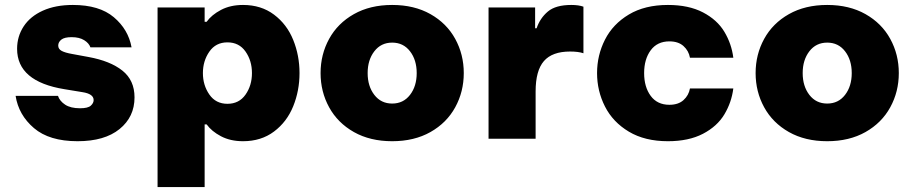

<svg xmlns="http://www.w3.org/2000/svg" viewBox="-20 -560 3693 775"><path d="M43 -173H214Q221 -152 243 -137.5Q265 -123 303 -123Q335 -123 346.5 -133.5Q358 -144 358 -156Q358 -181 313 -188L240 -200Q49 -231 49 -363Q49 -413 75.5 -453.5Q102 -494 153 -517Q204 -540 274 -540Q381 -540 439.5 -490.5Q498 -441 511 -369H345Q339 -386 319.5 -398Q300 -410 269 -410Q240 -410 227.5 -400Q215 -390 215 -376Q215 -362 229 -354.5Q243 -347 272 -342L337 -330Q425 -314 474 -275Q523 -236 523 -167Q523 -88 462.5 -39Q402 10 293 10Q179 10 117 -43Q55 -96 43 -173Z M616 195V-530H806V-472H814Q834 -500 872 -520Q910 -540 961 -540Q1034 -540 1086 -501Q1138 -462 1163.5 -399Q1189 -336 1189 -265Q1189 -194 1163.5 -131Q1138 -68 1086 -29Q1034 10 961 10Q910 10 872 -10Q834 -30 814 -58H806V195ZM898 -141Q945 -141 971 -178Q997 -215 997 -265Q997 -315 971 -352Q945 -389 898 -389Q851 -389 825 -351.5Q799 -314 799 -265Q799 -216 825 -178.5Q851 -141 898 -141Z M1274 -265Q1274 -340 1308.5 -403Q1343 -466 1408.5 -503Q1474 -540 1563 -540Q1652 -540 1717.5 -503Q1783 -466 1817.5 -403Q1852 -340 1852 -265Q1852 -190 1817.5 -127Q1783 -64 1717.5 -27Q1652 10 1563 10Q1474 10 1408.5 -27Q1343 -64 1308.5 -127Q1274 -190 1274 -265ZM1662 -265Q1662 -318 1635 -353Q1608 -388 1563 -388Q1518 -388 1491 -353Q1464 -318 1464 -265Q1464 -212 1491 -177Q1518 -142 1563 -142Q1608 -142 1635 -177Q1662 -212 1662 -265Z M1952 0V-530H2140V-446H2146Q2160 -487 2191.5 -513.5Q2223 -540 2286 -540Q2316 -540 2335 -533V-345Q2315 -352 2281 -352Q2209 -352 2175.5 -313.5Q2142 -275 2142 -191V0Z M2390 -265Q2390 -337 2422 -400Q2454 -463 2518.5 -501.5Q2583 -540 2676 -540Q2760 -540 2817.5 -510Q2875 -480 2904 -431.5Q2933 -383 2940 -327H2765Q2760 -355 2739 -374Q2718 -393 2682 -393Q2633 -393 2606.5 -357Q2580 -321 2580 -265Q2580 -209 2606.5 -173Q2633 -137 2682 -137Q2718 -137 2739 -156Q2760 -175 2765 -203H2940Q2933 -147 2904 -98.5Q2875 -50 2817.5 -20Q2760 10 2676 10Q2583 10 2518.5 -28.5Q2454 -67 2422 -130Q2390 -193 2390 -265Z M3030 -265Q3030 -340 3064.5 -403Q3099 -466 3164.5 -503Q3230 -540 3319 -540Q3408 -540 3473.5 -503Q3539 -466 3573.5 -403Q3608 -340 3608 -265Q3608 -190 3573.5 -127Q3539 -64 3473.5 -27Q3408 10 3319 10Q3230 10 3164.5 -27Q3099 -64 3064.5 -127Q3030 -190 3030 -265ZM3418 -265Q3418 -318 3391 -353Q3364 -388 3319 -388Q3274 -388 3247 -353Q3220 -318 3220 -265Q3220 -212 3247 -177Q3274 -142 3319 -142Q3364 -142 3391 -177Q3418 -212 3418 -265Z"/></svg>

Font: Be Vietnam Black
Style: Regular
Weight: 900
Designer: Lam Bao; Tony Le; Vietanh Nguyen
Foundry: Yellow Type Foundry
Version: Version 5.000